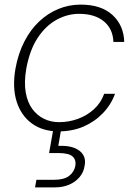

<svg xmlns="http://www.w3.org/2000/svg" viewBox="-20 -558 587 833"><path d="M234 12Q165 12 118 -22.5Q71 -57 52 -118Q33 -179 47 -260Q59 -326 85.5 -377.5Q112 -429 149.5 -464.5Q187 -500 233 -519Q279 -538 330 -538Q419 -538 468 -493Q517 -448 519 -376H472Q470 -433 430.5 -465.5Q391 -498 323 -498Q273 -498 226 -472.5Q179 -447 144 -394.5Q109 -342 94 -260Q84 -201 91.5 -157.5Q99 -114 120 -85.5Q141 -57 171 -42.5Q201 -28 236 -28Q279 -28 318.5 -42.5Q358 -57 388 -84.5Q418 -112 432 -151H479Q462 -104 426.5 -67Q391 -30 342.5 -9Q294 12 234 12ZM132 255 138 222H215Q258 222 280 205Q302 188 307 161Q311 135 294.5 120.5Q278 106 233 106H193L213 -7H247L233 75Q275 73 302 83.5Q329 94 341 114Q353 134 347 162Q343 189 325.5 210Q308 231 280.5 243Q253 255 217 255Z"/></svg>

Font: DM Sans 9pt ExtraLight
Style: Italic
Weight: 250
Italic angle: -10°
Version: Version 4.004;gftools[0.9.30]